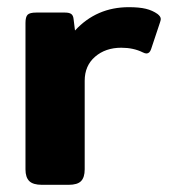

<svg xmlns="http://www.w3.org/2000/svg" viewBox="-20 -515 479 535"><path d="M51 -43V-451Q51 -468 57 -474Q63 -480 81 -480H161Q173 -480 178.5 -476Q184 -472 185 -462L189 -430Q249 -495 339 -495Q368 -495 386.5 -490.5Q405 -486 419 -476Q428 -469 428 -462Q428 -459 426 -453L401 -378Q397 -366 388 -366Q384 -366 378 -369Q352 -382 318 -382Q274 -382 245 -357Q216 -332 216 -290V-43Q216 -21 206 -10.5Q196 0 171 0H97Q72 0 61.5 -10.5Q51 -21 51 -43Z"/></svg>

Font: Mitr Medium
Style: Regular
Weight: 500
Designer: Thanarat Vachiruckul
Foundry: Cadson Demak
Version: Version 1.003